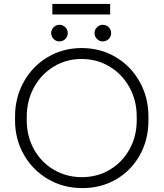

<svg xmlns="http://www.w3.org/2000/svg" viewBox="-20 -946 838 983"><path d="M57 -330V-349Q57 -447 102 -527.5Q147 -608 225 -654Q303 -700 398 -700Q494 -700 572 -654Q650 -608 695 -527.5Q740 -447 740 -349V-330Q740 -231 696 -152Q652 -73 575 -28Q498 17 402 17Q305 17 226.5 -28.5Q148 -74 102.5 -153.5Q57 -233 57 -330ZM680 -330V-349Q680 -432 642.5 -499.5Q605 -567 540.5 -605.5Q476 -644 397 -644Q319 -644 255 -605Q191 -566 154 -498.5Q117 -431 117 -349V-330Q117 -248 154 -181.5Q191 -115 255.5 -77Q320 -39 399 -39Q478 -39 542 -77Q606 -115 643 -181.5Q680 -248 680 -330ZM242 -776Q242 -794 254.5 -806.5Q267 -819 284 -819Q302 -819 314.5 -806.5Q327 -794 327 -776Q327 -759 314.5 -746.5Q302 -734 284 -734Q267 -734 254.5 -746.5Q242 -759 242 -776ZM464 -776Q464 -794 476.5 -806.5Q489 -819 506 -819Q524 -819 536.5 -806.5Q549 -794 549 -776Q549 -759 536.5 -746.5Q524 -734 506 -734Q489 -734 476.5 -746.5Q464 -759 464 -776ZM248 -926H544V-872H248Z"/></svg>

Font: Bellota Text
Style: Regular
Weight: 400
Designer: Kemie Guaida
Foundry: Kemie Guaida
Version: Version 4.001